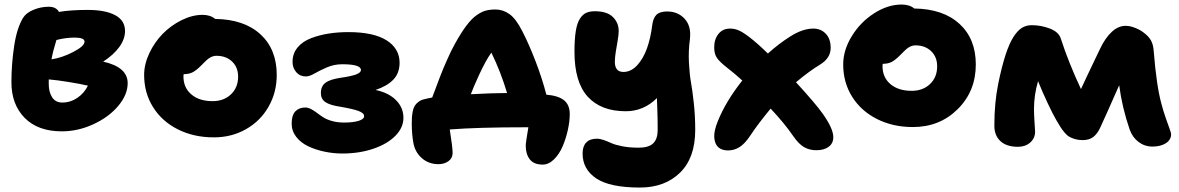

<svg xmlns="http://www.w3.org/2000/svg" viewBox="-20 -612 5243 854"><path d="M254.9 -27.8Q148.9 -27.8 89.8 -87.6Q30.8 -147.5 30.8 -246.1Q30.8 -326.7 43 -407.5Q55.2 -488.3 83 -533.2Q96.2 -554.7 128.9 -568.4Q161.6 -582 196.8 -582Q229.5 -582 242.2 -559.1Q294.9 -567.9 370.1 -567.9Q448.7 -567.9 492.4 -544.4Q536.1 -521 536.1 -474.1Q536.1 -438 510.5 -402.8Q484.9 -367.7 439 -337.9Q547.9 -313.5 547.9 -242.2Q547.9 -190.9 506.1 -141.1Q464.4 -91.3 395.8 -59.6Q327.1 -27.8 254.9 -27.8ZM312 -444.8Q272.9 -444.8 231 -434.1Q215.8 -385.7 209 -348.1Q254.4 -354.5 305.2 -380.6Q356 -406.7 356 -426.8Q356 -444.8 312 -444.8ZM196.8 -238.8Q196.8 -202.6 211.9 -179.2Q227.1 -155.8 257.8 -155.8Q293 -155.8 323.7 -176.5Q354.5 -197.3 371.1 -231Q337.9 -238.8 285.4 -247.3Q232.9 -255.9 196.8 -258.8Z M931.2 -1Q842.3 -1 771.5 -36.4Q700.7 -71.8 660.9 -135.3Q621.1 -198.7 621.1 -278.8Q621.1 -326.2 644 -375Q667 -423.8 703.4 -461.2Q739.7 -498.5 787.4 -522.2Q835 -545.9 880.9 -545.9Q916 -545.9 937 -527.8Q1066.4 -525.9 1138.7 -459.2Q1210.9 -392.6 1210.9 -278.8Q1210.9 -200.7 1174.3 -137Q1137.7 -73.2 1073.7 -37.1Q1009.8 -1 931.2 -1ZM795.9 -272Q795.9 -222.2 831.1 -192.1Q866.2 -162.1 925.8 -162.1Q975.6 -162.1 1007.3 -192.4Q1039.1 -222.7 1039.1 -271Q1039.1 -313 1012.2 -338.4Q985.4 -363.8 942.9 -363.8Q938.5 -363.8 934.3 -363.3Q930.2 -362.8 926 -361.1Q921.9 -359.4 918.9 -358.4Q916 -357.4 911.4 -354Q906.7 -350.6 904.8 -349.4Q902.8 -348.1 897.5 -343Q892.1 -337.9 890.4 -336.2Q888.7 -334.5 882.3 -328.1Q876 -321.8 874 -319.8Q852.5 -298.3 836.4 -290.3Q820.3 -282.2 796.9 -282.2Q795.9 -278.3 795.9 -272Z M1503.4 70.8Q1462.4 70.8 1423.1 62.5Q1383.8 54.2 1350.8 38.6Q1317.9 22.9 1297.6 -3.2Q1277.3 -29.3 1277.3 -62Q1277.3 -99.6 1293.7 -116.7Q1310.1 -133.8 1337.4 -133.8Q1350.1 -133.8 1363.3 -127Q1376.5 -120.1 1389.2 -110.4Q1401.9 -100.6 1417.2 -90.6Q1432.6 -80.6 1456.8 -73.7Q1481 -66.9 1510.3 -66.9Q1550.8 -66.9 1575.2 -74.5Q1599.6 -82 1599.6 -95.2Q1599.6 -109.4 1574 -118.7Q1548.3 -127.9 1493.7 -137.2Q1447.8 -144 1427.5 -157.7Q1407.2 -171.4 1407.2 -198.2Q1407.2 -228.5 1427.7 -243.9Q1448.2 -259.3 1495.6 -266.1Q1543 -272.9 1564.2 -281Q1585.4 -289.1 1585.4 -300.8Q1585.4 -326.2 1502.4 -326.2Q1466.3 -326.2 1434.6 -312.5Q1402.8 -298.8 1379.6 -285.4Q1356.4 -272 1340.3 -272Q1314 -272 1297.6 -291Q1281.2 -310.1 1281.2 -336.9Q1281.2 -373.5 1303.2 -400.4Q1325.2 -427.2 1362.5 -441.7Q1399.9 -456.1 1441.4 -462.6Q1482.9 -469.2 1529.3 -469.2Q1641.6 -469.2 1699.5 -432.6Q1757.3 -396 1757.3 -333Q1757.3 -286.6 1729.5 -257.8Q1701.7 -229 1650.4 -211.9Q1708.5 -199.7 1741.5 -166.5Q1774.4 -133.3 1774.4 -87.9Q1774.4 -43.9 1738.3 -7.6Q1702.1 28.8 1639.9 49.8Q1577.6 70.8 1503.4 70.8Z M2393.6 120.1Q2354.5 120.1 2336.4 96.7Q2318.4 73.2 2318.4 36.1Q2318.4 23.4 2330.1 -45.9H2320.3Q2103 -45.9 1980.5 -36.1Q1993.2 44.4 1993.2 67.9Q1993.2 91.3 1974.9 104.7Q1956.5 118.2 1930.2 118.2Q1886.7 118.2 1856.2 91.3Q1825.7 64.5 1818.4 22Q1811.5 -17.1 1811.5 -62Q1811.5 -79.6 1812.3 -90.8Q1813 -102.1 1815.9 -116.9Q1818.8 -131.8 1824.7 -141.4Q1830.6 -150.9 1841.6 -159.2Q1852.5 -167.5 1868.2 -170.9Q1870.1 -171.4 1882.3 -174.3Q1894.5 -177.2 1902.3 -178.2Q1903.3 -180.7 1911.6 -202.6Q1919.9 -224.6 1923.8 -235.1Q1927.7 -245.6 1936.5 -268.8Q1945.3 -292 1952.1 -307.9Q1959 -323.7 1968 -344.5Q1977.1 -365.2 1985.8 -383.3Q1994.6 -401.4 2003.4 -417Q2030.8 -466.3 2054.2 -497.6Q2077.6 -528.8 2099.6 -544.2Q2121.6 -559.6 2140.4 -564.7Q2159.2 -569.8 2184.1 -569.8Q2217.3 -569.8 2246.3 -549.1Q2275.4 -528.3 2303.2 -473.1Q2331.5 -418.5 2361.3 -341.6Q2391.1 -264.6 2410.2 -190.9Q2463.4 -186.5 2488.8 -166Q2514.2 -145.5 2514.2 -105Q2514.2 -71.8 2505.6 -33.4Q2497.1 4.9 2482.2 39.6Q2467.3 74.2 2443.8 97.2Q2420.4 120.1 2393.6 120.1ZM2110.4 -277.8Q2085 -222.2 2074.2 -192.9Q2171.9 -198.2 2235.4 -198.2Q2207 -293.5 2165.5 -377.9Q2141.6 -345.2 2110.4 -277.8Z M2826.2 222.2Q2692.4 222.2 2631.8 181.4Q2571.3 140.6 2571.3 70.8Q2571.3 38.6 2587.6 21.7Q2604 4.9 2634.3 4.9Q2648.9 4.9 2666.5 11.2Q2684.1 17.6 2700 24.9Q2715.8 32.2 2747.8 38.6Q2779.8 44.9 2820.3 44.9Q2865.7 44.9 2885.5 25.4Q2905.3 5.9 2905.3 -34.2Q2905.3 -60.5 2904.8 -85.4Q2904.3 -110.4 2903.3 -136.2Q2902.3 -162.1 2901.9 -175.8Q2843.3 -117.2 2763.2 -117.2Q2653.3 -117.2 2594.2 -181.9Q2535.2 -246.6 2535.2 -381.8Q2535.2 -437 2541 -473.4Q2546.9 -509.8 2559.3 -528.8Q2571.8 -547.9 2587.4 -554.9Q2603 -562 2626 -562Q2679.7 -562 2705.8 -536.6Q2731.9 -511.2 2731.9 -474.1Q2731.9 -458.5 2727.3 -431.2Q2722.7 -403.8 2719 -381.8Q2715.3 -359.9 2714.8 -338.1Q2714.4 -316.4 2723.6 -304.2Q2732.9 -292 2752.9 -292Q2786.6 -292 2814 -321.5Q2841.3 -351.1 2857.7 -397Q2874 -442.9 2880.9 -499Q2884.8 -531.7 2899.9 -546.4Q2915 -561 2947.3 -561Q2995.1 -561 3025.1 -528.6Q3055.2 -496.1 3048.8 -439Q3041.5 -385.7 3044.4 -331.8Q3047.4 -277.8 3053.5 -245.1Q3059.6 -212.4 3065.9 -154.3Q3072.3 -96.2 3072.3 -34.2Q3072.3 90.3 3004.6 156.2Q2937 222.2 2826.2 222.2Z M3217.8 57.1Q3190.9 57.1 3175 43Q3159.2 28.8 3157 -0.2Q3154.8 -29.3 3172.9 -73.2Q3208.5 -161.6 3281.7 -253.9Q3250.5 -282.7 3211.4 -313Q3181.6 -336.4 3169.2 -354Q3156.7 -371.6 3156.7 -400.9Q3156.7 -438 3175.8 -461.4Q3194.8 -484.9 3227.5 -484.9Q3248 -484.9 3267.1 -476.3Q3286.1 -467.8 3314.5 -445.8Q3346.7 -421.4 3395.5 -374Q3444.3 -418 3495.6 -450.2Q3550.3 -484.9 3597.7 -484.9Q3630.9 -484.9 3652.8 -462.2Q3674.8 -439.5 3674.8 -398.9Q3674.8 -354 3628.4 -325.2Q3579.1 -295.4 3520.5 -246.1Q3607.9 -150.9 3639.6 -106Q3686.5 -39.6 3686.5 -2Q3686.5 25.4 3666 40.8Q3645.5 56.2 3610.8 56.2Q3580.6 56.2 3556.6 42.5Q3532.7 28.8 3508.8 -5.9Q3468.3 -64.9 3407.7 -128.9Q3351.6 -61 3316.4 -7.8Q3293 27.3 3269.5 42.2Q3246.1 57.1 3217.8 57.1Z M4040.5 -46.9Q3951.7 -46.9 3880.9 -82.5Q3810.1 -118.2 3770.3 -181.6Q3730.5 -245.1 3730.5 -325.2Q3730.5 -389.2 3768.8 -451.4Q3807.1 -513.7 3867.9 -552.7Q3928.7 -591.8 3990.2 -591.8Q4025.9 -591.8 4046.4 -574.2Q4175.8 -572.3 4248 -505.6Q4320.3 -439 4320.3 -325.2Q4320.3 -206.5 4240 -126.7Q4159.7 -46.9 4040.5 -46.9ZM3905.3 -317.9Q3905.3 -268.1 3940.4 -238Q3975.6 -208 4035.2 -208Q4085 -208 4116.7 -238.3Q4148.4 -268.6 4148.4 -316.9Q4148.4 -358.9 4121.6 -384.5Q4094.7 -410.2 4052.2 -410.2Q4047.9 -410.2 4043.7 -409.7Q4039.6 -409.2 4035.4 -407.5Q4031.2 -405.8 4028.3 -404.8Q4025.4 -403.8 4020.8 -400.4Q4016.1 -397 4014.2 -395.8Q4012.2 -394.5 4006.8 -389.4Q4001.5 -384.3 3999.8 -382.6Q3998 -380.9 3991.7 -374.5Q3985.4 -368.2 3983.4 -366.2Q3961.9 -344.7 3945.8 -336.4Q3929.7 -328.1 3906.2 -328.1Q3905.3 -324.2 3905.3 -317.9Z M4507.8 41Q4457.5 41 4430.2 16.1Q4402.8 -8.8 4402.8 -53.2Q4402.8 -154.8 4419.9 -238.8Q4435.5 -315.4 4452.4 -367.2Q4469.2 -418.9 4487.8 -447.8Q4506.3 -476.6 4525.6 -488.3Q4544.9 -500 4568.8 -500Q4610.8 -500 4649.9 -484.9Q4689 -469.7 4698.2 -440.9Q4732.9 -333.5 4788.1 -215.8Q4797.4 -237.3 4873 -395Q4896 -443.4 4925 -470.2Q4954.1 -497.1 4986.8 -497.1Q5005.4 -497.1 5027.1 -488.8Q5048.8 -480.5 5064 -469.2Q5087.9 -452.1 5098.9 -433.1Q5109.9 -414.1 5111.8 -382.8Q5124 -229.5 5146 -149.9Q5154.3 -118.2 5165.3 -86.7Q5176.3 -55.2 5182.6 -38.1Q5189 -21 5189 -15.1Q5189 9.8 5165.8 24.9Q5142.6 40 5105 40Q5071.8 40 5044.4 19.5Q5017.1 -1 5004.9 -35.2Q4971.2 -132.8 4958 -232.9Q4905.3 -112.8 4874 -44.9Q4861.3 -17.1 4843 -2.9Q4824.7 11.2 4795.9 11.2Q4776.9 11.2 4762 6.8Q4747.1 2.4 4736.3 -3.7Q4725.6 -9.8 4714.8 -22.7Q4704.1 -35.6 4697 -46.9Q4689.9 -58.1 4678.2 -78.1Q4664.6 -101.1 4640.1 -152.8Q4615.7 -204.6 4597.2 -251Q4579.1 -189.9 4579.1 -127Q4579.1 -102.5 4581.5 -68.4Q4584 -34.2 4584 -26.9Q4584 2.9 4562.3 22Q4540.5 41 4507.8 41Z"/></svg>

Font: Shantell Sans Bouncy
Style: Regular
Weight: 800
Designer: Stephen Nixon, Anya Danilova, Shantell Martin
Foundry: Arrow Type
Version: Version 1.006;[9816181b4]